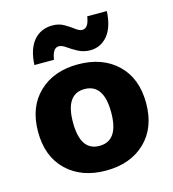

<svg xmlns="http://www.w3.org/2000/svg" viewBox="-109 -809 816 908"><g transform="rotate(-15 299.5 -354.5)"><path d="M497 -718Q493 -640 459.5 -599.5Q426 -559 374 -559Q342 -559 315 -573.5Q288 -588 268.5 -602Q249 -616 234 -616Q204 -616 196 -560H100Q104 -638 138.5 -678.5Q173 -719 231 -719Q262 -719 287 -704.5Q312 -690 330 -676Q348 -662 363 -662Q393 -662 401 -718ZM299 -510Q419 -510 491.5 -440.5Q564 -371 564 -250Q564 -129 491.5 -59.5Q419 10 299 10Q180 10 107.5 -59.5Q35 -129 35 -250Q35 -371 107.5 -440.5Q180 -510 299 -510ZM299 -389Q206 -389 206 -250Q206 -111 299 -111Q393 -111 393 -250Q393 -389 299 -389Z"/></g></svg>

Font: Elaine Sans
Style: Bold
Weight: 700
Designer: Wei Huang
Foundry: Wei Huang
Version: Version 2.001;December 24, 2019;FontCreator 12.0.0.2547 64-b